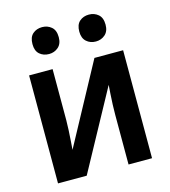

<svg xmlns="http://www.w3.org/2000/svg" viewBox="-112 -841 823 931"><g transform="rotate(-15 300.0 -376.0)"><path d="M64 0V-542H182V-286Q182 -266 180.5 -236.5Q179 -207 177 -179.5Q175 -152 174 -139L392 -542H536V0H418V-249Q418 -271 419 -300Q420 -329 422 -356Q424 -383 425 -398L208 0ZM420 -617Q392 -617 373 -634Q354 -651 354 -684Q354 -719 373 -735.5Q392 -752 420 -752Q447 -752 466.5 -735.5Q486 -719 486 -684Q486 -651 466.5 -634Q447 -617 420 -617ZM185 -617Q157 -617 138 -633.5Q119 -650 119 -684Q119 -719 138 -735.5Q157 -752 185 -752Q212 -752 231.5 -735.5Q251 -719 251 -684Q251 -651 231.5 -634Q212 -617 185 -617Z"/></g></svg>

Font: Noto Sans Mono SemiBold
Style: Regular
Weight: 600
Designer: Monotype Design Team
Foundry: Monotype Imaging Inc.
Version: Version 2.014; ttfautohint (v1.8.4.7-5d5b)